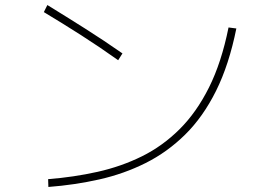

<svg xmlns="http://www.w3.org/2000/svg" viewBox="-20 -740 1040 762"><path d="M466 -528 449 -501Q376 -553 302.5 -600Q229 -647 154 -692L168 -720Q243 -674 318 -626.5Q393 -579 466 -528ZM172 2 171 -29Q273 -37 367 -58Q461 -79 543 -119.5Q625 -160 692.5 -227Q760 -294 809.5 -393Q859 -492 887 -631L918 -627Q889 -483 837.5 -379.5Q786 -276 715 -206Q644 -136 558 -93Q472 -50 374.5 -28Q277 -6 172 2Z"/></svg>

Font: Murecho ExtraLight
Style: Regular
Weight: 200
Designer: Neil Summerour
Foundry: Positype
Version: Version 1.010; ttfautohint (v1.8.3)